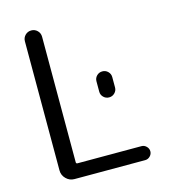

<svg xmlns="http://www.w3.org/2000/svg" viewBox="-109 -841 805 906"><g transform="rotate(-15 293.5 -388.0)"><path d="M142.6 -22.5Q119.1 -22.5 102.1 -39.6Q85 -56.6 85 -80.1V-710.9Q85 -728.5 97.2 -740.7Q109.4 -752.9 127 -752.9Q144.5 -752.9 156.7 -740.7Q168.9 -728.5 168.9 -710.9V-97.7Q168.9 -90.8 175.8 -90.8H488.3Q502 -90.8 512.2 -80.6Q522.5 -70.3 522.5 -56.6Q522.5 -43 512.2 -32.7Q502 -22.5 488.3 -22.5ZM362.3 -390.6V-441.4Q362.3 -457 373.5 -468.3Q384.8 -479.5 400.9 -479.5Q417 -479.5 428.2 -468.3Q439.5 -457 439.5 -441.4V-390.6Q439.5 -375 428.2 -363.8Q417 -352.5 400.9 -352.5Q384.8 -352.5 373.5 -363.8Q362.3 -375 362.3 -390.6Z"/></g></svg>

Font: Gen Jyuu Gothic Normal
Style: Regular
Weight: 300
Designer: [Source Han Sans]
Ryoko NISHIZUKA  (kana & ideographs); Paul D. Hunt (Latin, Greek & Cyrillic); Wenlong ZHANG  (bopomofo
Version: Version 1.002.20150607